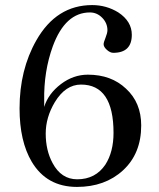

<svg xmlns="http://www.w3.org/2000/svg" viewBox="-20 -723 625 756"><path d="M536 -229Q536 -118 464 -52Q393 13 283 13Q164 13 105 -86Q57 -167 57 -296Q57 -448 123 -564Q202 -703 343 -703Q399 -703 446 -674Q499 -639 499 -586Q499 -515 426 -515Q414 -515 401 -526.5Q388 -538 388 -549Q388 -556 395.5 -574.5Q403 -593 403 -604Q403 -632 382.5 -653Q362 -674 334 -674Q237 -674 188 -541Q152 -442 154 -327V-302Q170 -354 220 -392Q269 -429 326 -429Q418 -429 476 -374Q536 -319 536 -229ZM427 -200Q427 -390 299 -390Q238 -390 196 -321Q160 -261 160 -197Q160 -131 187 -81Q221 -17 284 -17Q356 -17 395 -75Q427 -125 427 -200Z"/></svg>

Font: GFS Didot
Style: Regular
Weight: 400
Designer: Takis Katsoulidis and George D. Matthiopoulos
Foundry: Takis Katsoulidis and George D. Matthiopoulos
Version: Version 1.0